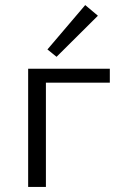

<svg xmlns="http://www.w3.org/2000/svg" viewBox="-20 -737 475 757"><path d="M203 -513 167 -542 316 -717 366 -675ZM413 -411H161V0H91V-466H413Z"/></svg>

Font: Ysabeau SC
Style: Regular
Weight: 400
Designer: Christian Thalmann (Catharsis Fonts)
Version: Version 0.003